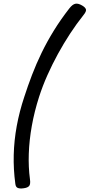

<svg xmlns="http://www.w3.org/2000/svg" viewBox="-20 -980 503 1077"><path d="M448 -895Q409 -846 373 -791Q337 -736 305 -677.5Q273 -619 246 -558.5Q219 -498 199 -436Q173 -355 158.5 -274Q144 -193 141.5 -117.5Q139 -42 148 25Q152 52 144 62.5Q136 73 113 76Q93 79 80.5 74.5Q68 70 66 51Q55 -30 57 -111Q59 -192 74 -273.5Q89 -355 116 -436Q136 -498 159.5 -559.5Q183 -621 213 -683Q243 -745 281.5 -807.5Q320 -870 369 -933Q387 -956 403 -959Q419 -962 441 -949Q458 -939 462 -928Q466 -917 448 -895Z"/></svg>

Font: Playwrite DK Uloopet
Style: Regular
Weight: 400
Designer: Veronika Burian, José Scaglione
Foundry: TypeTogether
Version: Version 1.002